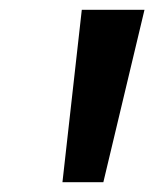

<svg xmlns="http://www.w3.org/2000/svg" viewBox="-20 -844 315 392"><path d="M107.5 -472 147 -824H275L191 -472Z"/></svg>

Font: Merriweather Sans Medium
Style: Italic
Weight: 500
Italic angle: -7.5°
Designer: Eben Sorkin
Foundry: Eben Sorkin
Version: Version 2.001